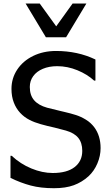

<svg xmlns="http://www.w3.org/2000/svg" viewBox="-20 -1020 597 1054"><path d="M454.1 -1000.5 342.8 -815.4H231.9L120.6 -1000.5H198.2L288.6 -875.5L378.4 -1000.5ZM37.6 -43.5V-164.6H44.4Q91.8 -120.1 152.1 -95.2Q212.4 -70.3 269.5 -70.3Q348.1 -70.3 389.9 -103Q431.6 -135.7 431.6 -191.9Q431.6 -235.8 409.9 -262.9Q388.2 -290 341.8 -303.2Q308.1 -312.5 280.3 -319.3Q237.8 -328.6 203.4 -338.4Q168.9 -348.1 143.1 -361.3Q112.8 -376.5 90.3 -400.9Q67.9 -425.3 55.7 -457.5Q43 -490.2 43 -532.2Q43 -590.3 74.5 -637.9Q106 -685.5 161.9 -712.9Q217.8 -740.2 287.6 -740.2Q406.2 -740.2 503.9 -693.4V-577.6H496.6Q459.5 -611.8 405 -634.3Q350.6 -656.7 293.9 -656.7Q249.5 -656.7 215.3 -642.3Q181.2 -627.9 162.4 -602.1Q143.6 -576.2 143.6 -542.5Q143.6 -497.1 167.5 -469.5Q191.4 -441.9 238.8 -428.7Q278.8 -418.5 314 -410.2L331.1 -406.2Q370.6 -397 397.2 -388.4Q423.8 -379.9 450.9 -363.5Q478 -347.2 497.6 -321.3Q532.2 -274.9 532.2 -207Q532.2 -164.1 514.6 -122.8Q497.1 -81.5 466.3 -52.7Q429.7 -19.5 385 -3.2Q340.3 13.2 276.4 13.2Q203.6 13.2 148.7 -1.5Q93.8 -16.1 37.6 -43.5Z"/></svg>

Font: SG Kara Bold
Style: Regular
Weight: 400
Designer: Damoon Khanjanzadeh
Version: Version 1.000